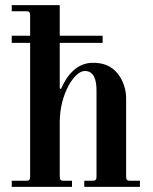

<svg xmlns="http://www.w3.org/2000/svg" viewBox="-20 -732 600 752"><path d="M26 0H262V-24H230C218 -24 214 -28 214 -40V-254C214 -363 271 -454 312 -454C349 -454 358 -418 358 -377V-40C358 -28 354 -24 342 -24H310V0H528V-24H490C478 -24 474 -28 474 -40V-348C474 -392 454 -439 420 -464C399 -479 377 -486 343 -486C285 -486 244 -442 219 -384L214 -385V-564H382V-592H214V-712H26V-688H82C94 -688 98 -684 98 -672V-592H26V-564H98V-40C98 -28 94 -24 82 -24H26Z"/></svg>

Font: Old Standard
Style: Bold
Weight: 700
Designer: Alexey Kryukov <alexios@thessalonica.org.ru>
Version: Version 2.0.2